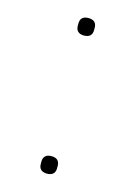

<svg xmlns="http://www.w3.org/2000/svg" viewBox="-87 -560 434 615"><g transform="rotate(15 130.0 -253.0)"><path d="M130 -453C148 -453 157 -462 157 -478V-486C157 -502 148 -511 130 -511C112 -511 103 -502 103 -486V-478C103 -462 112 -453 130 -453ZM130 5C148 5 157 -4 157 -20V-28C157 -44 148 -53 130 -53C112 -53 103 -44 103 -28V-20C103 -4 112 5 130 5Z"/></g></svg>

Font: IBM Plex Devanagari Thin
Style: Regular
Weight: 100
Designer: Mike Abbink, Paul van der Laan, Pieter van Rosmalen, Erin McLaughlin
Foundry: Bold Monday
Version: Version 1.0